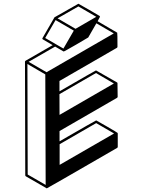

<svg xmlns="http://www.w3.org/2000/svg" viewBox="-20 -944 772 1039"><path d="M233.4 75.2Q231 75.2 231 74.2L120.1 10.3Q116.7 8.3 116.7 4.4L115.2 -609.9Q115.2 -613.3 118.2 -615.2L265.1 -699.7L212.4 -730.5Q209 -732.4 209 -736.3Q272.5 -847.7 274.4 -849.6V-850.1Q402.8 -923.8 404.3 -923.8Q405.8 -923.8 461.9 -891.1Q518.1 -858.4 518.6 -857.9H519L520 -855.5H520.5Q520.5 -854 521 -853L520.5 -852.1Q520 -849.6 508.3 -829.1Q613.3 -768.6 614.3 -767.1Q615.7 -763.7 615.7 -690.9Q615.7 -687 612.3 -685.1L301.8 -505.9V-449.7Q497.6 -563 499.5 -563Q501 -563 613.8 -497.6V-497.1Q615.2 -496.6 615.2 -496.1Q615.2 -495.6 615.7 -494.4Q616.2 -493.2 616.7 -419.9Q616.2 -416.5 613.3 -414.6L302.2 -234.9V-179.2Q498.5 -292.5 500.5 -292.5Q502 -292.5 558.6 -259.5Q615.2 -226.6 616 -224.9Q616.7 -223.1 617.2 -221.7V-149.4Q617.2 -145.5 613.8 -143.6Q235.4 75.2 233.4 75.2ZM227.1 56.6 225.1 -541.5 128.4 -597.7 129.9 0.5ZM388.7 -788.1 501 -853 404.3 -909.2 291.5 -844.7ZM323.2 -681.2 379.4 -778.3 280.8 -835.4 224.6 -738.3ZM231.9 -553.2 595.7 -763.2 501.5 -817.9 457.5 -741.2Q456.5 -739.7 392.1 -702.6Q327.6 -665.5 325.7 -665.5Q324.7 -665.5 324 -665.8Q323.2 -666 323 -666Q322.8 -666 278.3 -691.9L134.8 -609.4ZM302.2 -322.3 596.2 -492.2 499.5 -548.8 301.8 -434.6ZM302.7 -51.8 597.2 -221.7 500.5 -277.8 302.7 -163.6Z"/></svg>

Font: 3D Isometric
Style: Bold
Weight: 700
Designer: GGBotNet
Foundry: GGBotNet
Version: 1.14